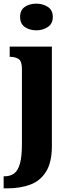

<svg xmlns="http://www.w3.org/2000/svg" viewBox="-42 -791 378 1051"><path d="M157 -625Q120 -625 94 -643Q68 -661 68 -698Q68 -736 94 -753.5Q120 -771 157 -771Q192 -771 219.5 -753.5Q247 -736 247 -698Q247 -661 219.5 -643Q192 -625 157 -625ZM-22 240V174H-16Q15 174 36 158Q57 142 67.5 103.5Q78 65 78 -3V-414Q78 -457 59 -468.5Q40 -480 14 -480H11V-536H242V8Q242 97 210.5 148Q179 199 124 219.5Q69 240 -3 240Z"/></svg>

Font: Noto Serif Bengali ExtraCondensed Black
Style: Regular
Weight: 900
Width: 2
Designer: Juan Bruce, Universal Thirst, Indian Type Foundry and the Monotype Design Team.
Foundry: Monotype Imaging Inc.
Version: Version 2.003; ttfautohint (v1.8.4.7-5d5b)